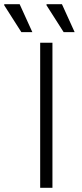

<svg xmlns="http://www.w3.org/2000/svg" viewBox="-70 -888 388 908"><path d="M120 0V-686H178V0ZM231 -736 150 -863V-868H223L283 -736ZM31 -736 -50 -863V-868H23L83 -736Z"/></svg>

Font: Archivo Expanded Thin
Style: Regular
Weight: 250
Width: 7
Designer: Hector Gatti
Foundry: Omnibus-Type
Version: Version 2.001